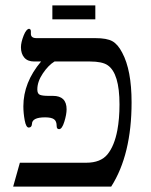

<svg xmlns="http://www.w3.org/2000/svg" viewBox="-20 -694 563 715"><path d="M90 -587 89 -586Q95 -586 95 -577V-568Q95 -552 116 -552H335Q378 -552 398.5 -540.5Q419 -529 435 -498Q470 -433 470 -313Q470 -118 394 1H29L54 -88H301Q355 -88 380.5 -119.5Q406 -151 417 -209Q425 -252 425 -305Q425 -421 381 -451Q361 -465 315 -465H183Q160 -451 139.5 -420.5Q119 -390 119 -361Q119 -345 128.5 -341Q138 -337 161 -337H177Q228 -337 228 -287Q228 -268 219.5 -240.5Q211 -213 200 -213Q191 -213 191 -225Q191 -243 181 -250Q171 -257 148 -257Q99 -257 99 -232Q98 -219 87 -219Q77 -219 72 -246Q67 -273 67 -298Q67 -387 133 -465H107Q83 -465 70.5 -479.5Q58 -494 58 -518Q58 -536 68 -561.5Q78 -587 90 -587ZM175 -674H335V-622H175Z"/></svg>

Font: Libra Serif Modern
Style: Regular
Weight: 400
Designer: Stefan Peev, Context Ltd
Foundry: Stefan Peev, Context Ltd
Version: Version 1.000